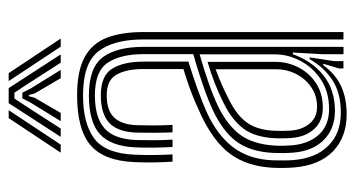

<svg xmlns="http://www.w3.org/2000/svg" viewBox="-206 -598 811 438"><g transform="rotate(-90 199.0 -378.5)"><path d="M328.5 0V-456.5Q328.5 -524.3 301.3 -559.2Q274.2 -594.1 201 -594.1Q137 -594.1 102.7 -568.7Q68.4 -543.3 65.6 -476.1Q64.7 -453.7 64.9 -432.8Q65 -411.8 66.3 -389.9H49.7Q48.2 -414.2 48 -434.4Q47.7 -454.5 48.7 -476.7Q51.6 -546.7 87.5 -577.2Q123.3 -607.6 201 -607.6Q257.3 -607.6 288.7 -590.1Q320.1 -572.6 332.8 -538.9Q345.4 -505.2 345.4 -456.5V0ZM169.9 -32.8Q208.6 -32.8 236.4 -51Q264.3 -69.3 279.4 -97.7Q294.5 -126.2 294.5 -156.3V-328.1Q263.2 -319.3 230.8 -308Q198.3 -296.7 176.3 -286.1Q132.9 -264.9 111.4 -236Q89.8 -207 86.5 -158.3Q85.7 -146.2 86 -136.6Q86.2 -127 87.1 -115.7Q91.1 -77.3 112.3 -55Q133.5 -32.8 169.9 -32.8ZM173 -47.1Q142.3 -47.1 124.4 -66.5Q106.5 -86 103.8 -117.8Q103 -127 102.9 -136.9Q102.7 -146.7 103.2 -156.7Q105.6 -202.3 125.2 -228.2Q144.8 -254.1 182.4 -272.9Q206.6 -284.9 229.1 -293.7Q251.5 -302.5 277.4 -310V-155.2Q277.4 -127.2 264.7 -102.5Q251.9 -77.7 228.5 -62.4Q205.1 -47.1 173 -47.1ZM174.7 -60.2Q199.7 -60.2 219 -73.1Q238.3 -86 249.4 -107.4Q260.5 -128.8 260.5 -154V-291.6Q242.3 -284.9 225.1 -277.3Q208 -269.7 189 -260Q153 -241.5 137.4 -218.1Q121.7 -194.7 120.1 -155.9Q119.7 -146.3 119.9 -137.1Q120 -127.8 120.7 -119.1Q122.8 -93.6 136.8 -76.9Q150.9 -60.2 174.7 -60.2ZM157.7 7.3Q105.7 7.3 73.5 -23.7Q41.3 -54.8 36.5 -112.6Q35.5 -125.2 35.4 -137.3Q35.3 -149.3 35.9 -162.7Q39.3 -220.2 67.3 -258.3Q95.4 -296.4 157.5 -325.5Q172.4 -332.5 187.6 -339Q202.9 -345.4 220.8 -351.9Q238.8 -358.3 261 -365.1V-456.5Q261 -495 248.3 -517.6Q235.6 -540.1 201 -540.1Q166.7 -540.1 150.5 -523.2Q134.3 -506.2 132.9 -471.8Q132.4 -459.2 132.4 -436.5Q132.3 -413.8 133.5 -389.9H116.6Q115.6 -412.4 115.6 -435.1Q115.6 -457.8 116 -472.9Q117.9 -516.2 138.8 -534.9Q159.8 -553.5 201 -553.5Q246.4 -553.5 262.1 -527.2Q277.9 -500.9 277.9 -456.5V-353.7Q246.4 -343.9 216.3 -333.2Q186.2 -322.4 163.8 -312.5Q110.1 -288.1 82.6 -251.8Q55.1 -215.5 52.8 -161.6Q52.5 -149.7 52.5 -137.9Q52.4 -126.1 53.4 -113.7Q57.4 -63.6 85.7 -34.8Q114 -6 161.7 -6Q206.2 -6 235.5 -25.1Q264.9 -44.2 283.6 -77.2H287.6L279.1 -21.3V0H262.5L262.2 -9.8L273.1 -46H269.8Q249.1 -17.9 221.8 -5.3Q194.5 7.3 157.7 7.3ZM294.8 0.1V-46.8L298.7 -115.3H294.7Q279.2 -71.6 246.3 -45.5Q213.5 -19.4 165.4 -19.4Q124.9 -19.5 99.4 -44.7Q73.9 -69.9 70.3 -114.6Q69.4 -126.4 69.3 -137.3Q69.2 -148.1 69.7 -160.4Q72.3 -212.8 96 -244.5Q119.7 -276.2 170.2 -299.4Q185.3 -306.3 206.1 -314Q226.9 -321.6 249.9 -329Q272.9 -336.4 295 -342.5V-456.5Q295 -507.9 275.6 -537.5Q256.3 -567 201 -567Q150.7 -567 126 -545.4Q101.2 -523.9 99.1 -473.2Q98.6 -458.3 98.6 -435.7Q98.5 -413 100 -389.9H83.2Q81.9 -411.6 81.7 -434.5Q81.6 -457.4 82.3 -473.5Q84.6 -530.3 112.4 -555.5Q140.2 -580.7 201 -580.7Q264.3 -580.7 288 -548.9Q311.6 -517.1 311.6 -456.5V0.1ZM70.2 -645 149.1 -763.7H167.1L88.6 -645ZM106.3 -645 183.2 -763.7H217.5L294.4 -645H275.5L222.7 -727L207 -750.6H193.8L177.9 -726.7L125.2 -645ZM142.1 -645 184.5 -713.9 194 -732.5H206.9L216.4 -713.9L259 -645H240.1L205.2 -704.6L201.8 -717.6H199L195.6 -704.6L160.9 -645ZM312 -645 233.5 -763.7H251.6L330.5 -645Z"/></g></svg>

Font: Big Shoulders Inline Text SC Thin
Style: Regular
Weight: 100
Designer: Patric King
Foundry: XO Type Co
Version: Version 2.002